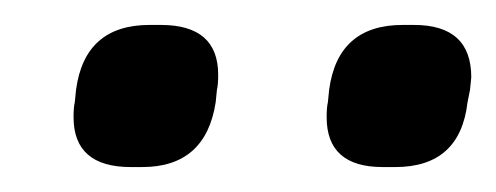

<svg xmlns="http://www.w3.org/2000/svg" viewBox="-20 -773 398 154"><path d="M39 -679Q39 -687 40 -691L41 -701Q48 -753 100 -753H109Q155 -753 155 -713Q155 -705 154 -701L153 -691Q145 -639 94 -639H85Q39 -639 39 -679ZM242 -679Q242 -687 243 -691L244 -701Q251 -753 303 -753H312Q358 -753 358 -711L357 -701L355 -691Q349 -639 297 -639H287Q242 -639 242 -679Z"/></svg>

Font: Krub Medium
Style: Italic
Weight: 500
Italic angle: -8°
Designer: Ekaluck Peanpanawate
Foundry: Cadson Demak Co.,Ltd.
Version: Version 1.000; ttfautohint (v1.6)